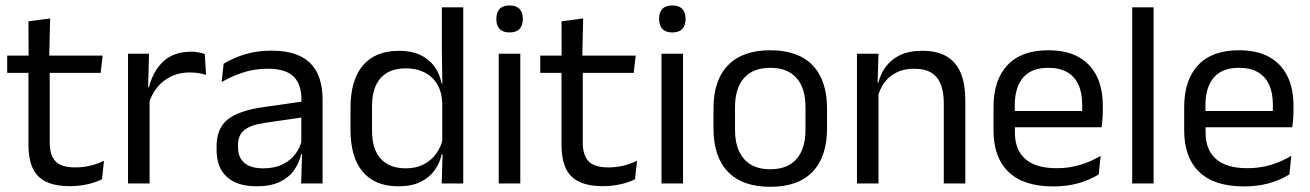

<svg xmlns="http://www.w3.org/2000/svg" viewBox="-20 -690 4926 722"><path d="M243.5 10Q187 10 152.5 -7Q118 -24 102.5 -58.5Q87 -93 87 -144.5V-452.5H167V-154Q167 -106 189 -83.2Q211 -60.5 263 -60.5Q292.5 -60.5 319.8 -67Q347 -73.5 371 -85.5L363.5 -16Q340 -4 308.5 3Q277 10 243.5 10ZM358.5 -416H7V-481H366ZM165 -473H87.5L87 -610L168.5 -620.5Z M538.5 -298.5 520 -361 540 -362Q556 -424 595 -459.8Q634 -495.5 698.5 -495.5Q714.5 -495.5 727.2 -493Q740 -490.5 750 -487L755 -408.5Q742.5 -412.5 727.2 -415Q712 -417.5 693.5 -417.5Q638.5 -417.5 597.8 -387Q557 -356.5 538.5 -298.5ZM542.5 0H461.5V-488H540.5L536.5 -344L542.5 -338Z M1193 0H1112.5L1116 -118.5L1113 -131V-286.5L1113.5 -315Q1113.5 -374.5 1083.2 -403Q1053 -431.5 987.5 -431.5Q935 -431.5 891.2 -416.5Q847.5 -401.5 813.5 -381.5L821 -450.5Q840 -462 866.2 -473.2Q892.5 -484.5 926.2 -492Q960 -499.5 1000.5 -499.5Q1053 -499.5 1089.8 -486.8Q1126.5 -474 1149.2 -450Q1172 -426 1182.5 -392Q1193 -358 1193 -316ZM944.5 10.5Q872 10.5 833.2 -24.8Q794.5 -60 794.5 -125.5V-140Q794.5 -207.5 836.2 -240.8Q878 -274 969 -287L1123.5 -309L1128 -250L979 -228.5Q923 -220.5 899 -201.2Q875 -182 875 -144.5V-136.5Q875 -98 898.8 -77.5Q922.5 -57 970 -57Q1012 -57 1042 -71.5Q1072 -86 1090.5 -110.5Q1109 -135 1115.5 -165L1128 -110H1112.5Q1105.5 -78 1086.2 -50.5Q1067 -23 1032.5 -6.2Q998 10.5 944.5 10.5Z M1478 10.5Q1390 10.5 1344 -44Q1298 -98.5 1298 -203V-283.5Q1298 -388.5 1344.5 -443.8Q1391 -499 1481.5 -499Q1526.5 -499 1559.5 -483.8Q1592.5 -468.5 1613 -441Q1633.5 -413.5 1640.5 -376H1667L1643 -301.5Q1641.5 -344.5 1623.8 -373.8Q1606 -403 1575.8 -418Q1545.5 -433 1506.5 -433Q1444.5 -433 1411.8 -397Q1379 -361 1379 -291V-198Q1379 -129 1411.8 -93Q1444.5 -57 1506.5 -57Q1543.5 -57 1572 -71.2Q1600.5 -85.5 1619.2 -110.8Q1638 -136 1645 -168L1665 -110H1641Q1634 -77 1614.2 -49.5Q1594.5 -22 1561.2 -5.8Q1528 10.5 1478 10.5ZM1722 0H1641L1644.5 -118L1643 -144V-348L1643.5 -365L1641.5 -503.5V-662.5H1722Z M1936.5 0H1855.5V-488H1936.5ZM1896 -568Q1871 -568 1858.8 -581.2Q1846.5 -594.5 1846.5 -617.5V-620Q1846.5 -643.5 1858.8 -656.5Q1871 -669.5 1896 -669.5Q1921 -669.5 1933.5 -656.5Q1946 -643.5 1946 -620V-617.5Q1946 -594 1933.5 -581Q1921 -568 1896 -568Z M2248 10Q2191.5 10 2157 -7Q2122.5 -24 2107 -58.5Q2091.5 -93 2091.5 -144.5V-452.5H2171.5V-154Q2171.5 -106 2193.5 -83.2Q2215.5 -60.5 2267.5 -60.5Q2297 -60.5 2324.2 -67Q2351.5 -73.5 2375.5 -85.5L2368 -16Q2344.5 -4 2313 3Q2281.5 10 2248 10ZM2363 -416H2011.5V-481H2370.5ZM2169.5 -473H2092L2091.5 -610L2173 -620.5Z M2548.5 0H2467.5V-488H2548.5ZM2508 -568Q2483 -568 2470.8 -581.2Q2458.5 -594.5 2458.5 -617.5V-620Q2458.5 -643.5 2470.8 -656.5Q2483 -669.5 2508 -669.5Q2533 -669.5 2545.5 -656.5Q2558 -643.5 2558 -620V-617.5Q2558 -594 2545.5 -581Q2533 -568 2508 -568Z M2876.5 12.5Q2771.5 12.5 2717.2 -44.2Q2663 -101 2663 -207.5V-282Q2663 -388 2717.5 -444.5Q2772 -501 2876.5 -501Q2981.5 -501 3035.8 -444.5Q3090 -388 3090 -282V-207.5Q3090 -101 3035.8 -44.2Q2981.5 12.5 2876.5 12.5ZM2876.5 -53.5Q2941.5 -53.5 2975.2 -92Q3009 -130.5 3009 -203V-286.5Q3009 -358.5 2975.2 -396.8Q2941.5 -435 2876.5 -435Q2812 -435 2778 -396.8Q2744 -358.5 2744 -286.5V-203Q2744 -130.5 2778 -92Q2812 -53.5 2876.5 -53.5Z M3610 0H3529V-303.5Q3529 -343 3518.2 -371.5Q3507.5 -400 3483.2 -415.8Q3459 -431.5 3417 -431.5Q3378.5 -431.5 3350.2 -417Q3322 -402.5 3304.5 -377.8Q3287 -353 3280 -321.5L3265.5 -379H3283Q3291 -412 3311 -439.2Q3331 -466.5 3364.8 -482.8Q3398.5 -499 3447.5 -499Q3505.5 -499 3541.2 -477Q3577 -455 3593.5 -413.8Q3610 -372.5 3610 -312.5ZM3283.5 0H3202.5V-488H3283.5L3280 -371L3283.5 -366.5Z M3940.5 11Q3829 11 3772.5 -43.5Q3716 -98 3716 -199.5V-286.5Q3716 -389.5 3768.5 -445.2Q3821 -501 3922 -501Q3990 -501 4035.5 -475.8Q4081 -450.5 4104 -404Q4127 -357.5 4127 -293V-275Q4127 -259 4125.8 -243Q4124.5 -227 4122.5 -211.5H4048Q4049 -235.5 4049.2 -257Q4049.5 -278.5 4049.5 -296.5Q4049.5 -341 4035.2 -371.8Q4021 -402.5 3992.8 -418.8Q3964.5 -435 3922 -435Q3859 -435 3827.5 -398.5Q3796 -362 3796 -294V-247.5L3796.5 -237.5V-191Q3796.5 -160.5 3805.5 -136Q3814.5 -111.5 3833.8 -93.8Q3853 -76 3882.8 -66.8Q3912.5 -57.5 3953.5 -57.5Q4001 -57.5 4042 -70Q4083 -82.5 4119 -104L4111.5 -34Q4079 -13.5 4036 -1.2Q3993 11 3940.5 11ZM4105.5 -211.5H3758.5V-272.5H4105.5Z M4318 0H4237.5V-662.5H4318Z M4657.5 11Q4546 11 4489.5 -43.5Q4433 -98 4433 -199.5V-286.5Q4433 -389.5 4485.5 -445.2Q4538 -501 4639 -501Q4707 -501 4752.5 -475.8Q4798 -450.5 4821 -404Q4844 -357.5 4844 -293V-275Q4844 -259 4842.8 -243Q4841.5 -227 4839.5 -211.5H4765Q4766 -235.5 4766.2 -257Q4766.5 -278.5 4766.5 -296.5Q4766.5 -341 4752.2 -371.8Q4738 -402.5 4709.8 -418.8Q4681.5 -435 4639 -435Q4576 -435 4544.5 -398.5Q4513 -362 4513 -294V-247.5L4513.5 -237.5V-191Q4513.5 -160.5 4522.5 -136Q4531.5 -111.5 4550.8 -93.8Q4570 -76 4599.8 -66.8Q4629.5 -57.5 4670.5 -57.5Q4718 -57.5 4759 -70Q4800 -82.5 4836 -104L4828.5 -34Q4796 -13.5 4753 -1.2Q4710 11 4657.5 11ZM4822.5 -211.5H4475.5V-272.5H4822.5Z"/></svg>

Font: Anek Kannada Medium
Style: Regular
Weight: 400
Version: Version 1.003